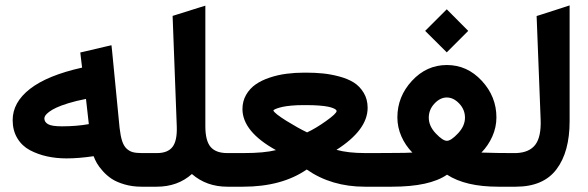

<svg xmlns="http://www.w3.org/2000/svg" viewBox="-20 -705 2219 725"><path d="M532.7 0H514.2Q479.5 0 449.7 -8.8Q419.9 -17.6 401.4 -30Q382.8 -42.5 367.9 -59.3Q353 -76.2 345.7 -89.1Q338.4 -102.1 333.5 -115.2Q276.9 -106.9 231.4 -106.9Q192.4 -106.9 157.7 -114.5Q123 -122.1 93 -137.9Q63 -153.8 45.4 -183.1Q27.8 -212.4 27.8 -251.5Q27.8 -318.4 93.3 -369.4Q158.7 -420.4 290 -449.7L285.2 -489.3L283.2 -506.8L300.3 -510.7L379.4 -529.3L400.9 -534.2L403.3 -512.2L431.6 -221.7Q435.1 -191.4 441.2 -172.6Q447.3 -153.8 458 -143.8Q468.8 -133.8 481.7 -130.4Q494.6 -127 514.6 -127H532.7Q541.5 -127 541.5 -72.3V-55.7Q541.5 0 532.7 0ZM315.4 -236.3 304.7 -331.5Q267.1 -324.2 238 -315.2Q209 -306.2 192.4 -298.3Q175.8 -290.5 165.3 -282.5Q154.8 -274.4 151.1 -268.6Q147.5 -262.7 147.5 -257.8Q147.5 -244.1 161.4 -236.1Q175.3 -228 213.9 -228Q268.6 -228 315.4 -236.3Z M844.2 0H838.4Q759.8 0 704.6 -47.9Q650.9 0 571.8 0H526.9Q519 0 513.9 -4.9Q508.8 -9.8 506.6 -19.3Q504.4 -28.8 503.9 -36.4Q503.4 -43.9 503.4 -55.7V-72.3Q503.4 -87.9 504.4 -98.1Q505.4 -108.4 511 -117.7Q516.6 -127 526.9 -127H572.8Q613.3 -127 631.3 -150.1Q649.4 -173.3 647.5 -227.5L631.8 -645L646 -649.4L730 -675.8L755.4 -683.6V-657.2V-228.5Q755.4 -173.8 775.1 -150.4Q794.9 -127 837.9 -127H844.2Q853 -127 853 -72.3V-55.7Q853 0 844.2 0Z M1407.6 0H1378Q1376.2 0 1375.1 -4.9Q1373.9 -9.8 1373.4 -19.3Q1373 -28.8 1372.8 -36.6Q1372.7 -44.4 1372.7 -55.7V-72.3Q1372.7 -83.5 1372.9 -91.6Q1373.1 -99.6 1373.5 -108.6Q1373.9 -117.7 1375.1 -122.3Q1376.2 -127 1378 -127H1407.6Q1409.5 -127 1409.5 -72.3V-55.7Q1409.5 0 1407.6 0ZM1381.3 0H1357.4Q1231.4 0 1138.2 -64.9Q1043.9 0 897.9 0H838.9Q831.1 0 825.9 -4.9Q820.8 -9.8 818.6 -19.3Q816.4 -28.8 815.9 -36.4Q815.4 -43.9 815.4 -55.7V-72.3Q815.4 -87.9 816.4 -98.1Q817.4 -108.4 823 -117.7Q828.6 -127 838.9 -127H900.9Q978 -127 1022 -138.2Q896.5 -207.5 895.5 -292.5Q895.5 -322.8 909.2 -346.7Q922.9 -370.6 945.3 -386.2Q967.8 -401.9 998.8 -412.1Q1029.8 -422.4 1062 -426.5Q1094.2 -430.7 1129.4 -430.7H1135.7Q1169.4 -430.7 1199 -427.7Q1228.5 -424.8 1260.7 -416.3Q1293 -407.7 1315.7 -393.6Q1338.4 -379.4 1353.3 -354.7Q1368.2 -330.1 1368.2 -297.9Q1368.2 -214.4 1250.5 -139.2Q1294.4 -127 1359.4 -127H1381.3Q1390.1 -127 1390.1 -72.3V-55.7Q1390.1 0 1381.3 0ZM1251 -285.6Q1251 -288.1 1248.5 -290.5Q1246.1 -293 1238.3 -296.4Q1230.5 -299.8 1218.5 -302.2Q1206.5 -304.7 1185.3 -306.4Q1164.1 -308.1 1136.7 -308.1H1126.5Q1101.1 -308.1 1080.1 -306.2Q1059.1 -304.2 1047.1 -301.5Q1035.2 -298.8 1026.9 -295.9Q1018.6 -293 1015.4 -290.8Q1012.2 -288.6 1012.2 -287.6Q1017.1 -276.4 1061 -249Q1105 -221.7 1139.6 -205.1Q1171.4 -219.7 1211.2 -248Q1251 -276.4 1251 -285.6Z M1908.2 0H1860.8Q1737.8 0 1668 -45.4Q1602.5 0 1460 0H1395Q1387.2 0 1382.1 -4.9Q1377 -9.8 1374.8 -19.3Q1372.6 -28.8 1372.1 -36.4Q1371.6 -43.9 1371.6 -55.7V-72.3Q1371.6 -87.9 1372.6 -98.1Q1373.5 -108.4 1379.2 -117.7Q1384.8 -127 1395 -127L1460.4 -127.4Q1516.1 -127.4 1537.1 -128.9Q1510.7 -155.8 1495.6 -190.2Q1480.5 -224.6 1480.5 -261.7Q1480.5 -340.3 1535.6 -399.9Q1590.8 -459.5 1667.5 -459.5Q1744.1 -459.5 1799.3 -399.9Q1854.5 -340.3 1854.5 -261.7Q1854.5 -224.6 1839.1 -189.9Q1823.7 -155.3 1797.9 -128.9Q1805.2 -128.4 1858.9 -127.4L1908.2 -127Q1917 -127 1917 -72.3V-55.7Q1917 0 1908.2 0ZM1735.8 -260.7Q1735.8 -291 1714.1 -314Q1692.4 -336.9 1667 -336.9Q1642.1 -336.9 1620.6 -314Q1599.1 -291 1599.1 -260.7Q1599.1 -229 1625.5 -201.2Q1651.9 -173.3 1667.5 -173.3Q1683.1 -173.3 1709.5 -201.4Q1735.8 -229.5 1735.8 -260.7ZM1667 -669.9 1748 -588.4 1667 -507.3 1585.4 -588.4Z M1902.8 -127H1923.3Q1926.3 -127 1929.2 -127Q1979 -128.9 2001.5 -158.7Q2023.9 -188.5 2021.5 -253.4L2006.3 -644.5L2020.5 -648.9L2105.5 -676.3L2130.9 -684.6V-657.7V-247.1Q2130.9 -131.3 2081.3 -65.7Q2031.7 0 1927.7 0H1902.8Q1895 0 1889.9 -4.9Q1884.8 -9.8 1882.6 -19.3Q1880.4 -28.8 1879.9 -36.4Q1879.4 -43.9 1879.4 -55.7V-72.3Q1879.4 -87.9 1880.4 -98.1Q1881.3 -108.4 1887 -117.7Q1892.6 -127 1902.8 -127Z"/></svg>

Font: Samim WOL
Style: Bold-WOL
Weight: 700
Foundry: DejaVu fonts team - Redesigned by Saber Rastikerdar
Version: Version 4.0.5